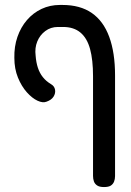

<svg xmlns="http://www.w3.org/2000/svg" viewBox="-20 -606 531 776"><path d="M400 150Q382 150 372.5 143.5Q363 137 359.5 127Q356 117 356 105V-298Q356 -364 344 -408Q332 -452 305 -474.5Q278 -497 235 -497H214Q185 -497 163 -480.5Q141 -464 130.5 -438Q120 -412 124 -381Q126 -354 133 -332.5Q140 -311 153 -294.5Q166 -278 186 -266Q200 -258 202.5 -243.5Q205 -229 196.5 -215.5Q188 -202 168 -195Q153 -189 131.5 -199Q110 -209 88.5 -233Q67 -257 52.5 -292.5Q38 -328 38 -372Q37 -418 50.5 -457Q64 -496 89 -525Q114 -554 148 -570Q182 -586 222 -586H232Q304 -586 351 -553.5Q398 -521 421.5 -457Q445 -393 445 -301V106Q445 118 441 128Q437 138 428 144Q419 150 400 150Z"/></svg>

Font: Fredoka SemiCondensed
Style: Regular
Weight: 400
Width: 4
Designer: Ben Nathan
Foundry: Milena B. Brandão, Ben Nathan
Version: Version 2.001